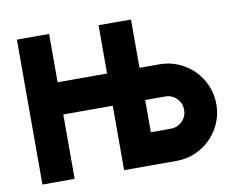

<svg xmlns="http://www.w3.org/2000/svg" viewBox="-71 -726 1035 822"><g transform="rotate(-10 446.5 -315.0)"><path d="M843 -210Q843 -166 826.5 -128Q810 -90 781.5 -61.5Q753 -33 715 -16.5Q677 0 633 0H405V-280H190V0H50V-630H190V-420H405V-630H546V-420H633Q676 -420 714.5 -403.5Q753 -387 781.5 -358.5Q810 -330 826.5 -291.5Q843 -253 843 -210ZM703 -210Q703 -239 682.5 -259.5Q662 -280 633 -280H546V-140H633Q662 -140 682.5 -160.5Q703 -181 703 -210Z"/></g></svg>

Font: CAT North
Style: Regular
Weight: 400
Designer: Peter Wiegel
Foundry: Peter Wiegel
Version: Version 1.000